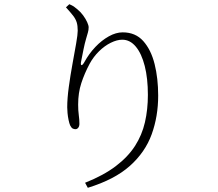

<svg xmlns="http://www.w3.org/2000/svg" viewBox="-20 -824 1040 914"><path d="M385 46Q473 11 531 -33Q589 -77 622.5 -129Q656 -181 670 -242Q684 -303 684 -372Q684 -451 669 -510Q654 -569 626.5 -602Q599 -635 562 -635Q537 -635 507.5 -620.5Q478 -606 451.5 -580Q425 -554 407 -521Q382 -474 367 -428Q352 -382 352 -326Q352 -298 355 -276.5Q358 -255 358 -235Q358 -223 352.5 -216Q347 -209 339 -209Q333 -209 326.5 -212Q320 -215 314 -227Q310 -236 306.5 -252.5Q303 -269 301.5 -286Q300 -303 300 -313Q300 -355 307.5 -410Q315 -465 325 -519.5Q335 -574 342.5 -617Q350 -660 350 -678Q350 -702 345 -718Q340 -734 327.5 -750Q315 -766 294 -789L310 -804Q324 -798 331.5 -793Q339 -788 348 -780Q364 -767 376 -750.5Q388 -734 395 -718.5Q402 -703 402 -694Q402 -681 398.5 -669.5Q395 -658 390 -640Q383 -616 378 -591Q373 -566 366 -531Q363 -515 368 -514Q373 -513 382 -529Q404 -569 434 -600.5Q464 -632 498 -651Q532 -670 564 -670Q625 -670 662 -628.5Q699 -587 716 -519Q733 -451 733 -369Q733 -270 702 -184.5Q671 -99 598 -34Q525 31 398 70Z"/></svg>

Font: Noto Serif SC ExtraLight
Style: Regular
Weight: 200
Designer: Ryoko NISHIZUKA 西塚涼子 (kana & ideographs); Frank Grießhammer (Latin, Greek & Cyrillic); Wenlong ZHANG 张文龙 (bopomofo); San
Foundry: Adobe
Version: Version 2.002-H1;hotconv 1.1.0;makeotfexe 2.6.0